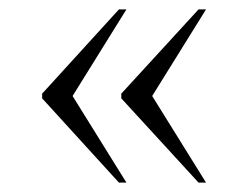

<svg xmlns="http://www.w3.org/2000/svg" viewBox="-20 -475 531 410"><path d="M404 -85 239 -265V-275L404 -455H420L305 -270L420 -85ZM234 -85 70 -265V-275L234 -455H250L135 -270L250 -85Z"/></svg>

Font: Noto Serif Display Light
Style: Regular
Weight: 300
Designer: Monotype Design Team
Foundry: Monotype Imaging Inc.
Version: Version 2.009